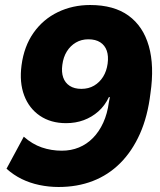

<svg xmlns="http://www.w3.org/2000/svg" viewBox="-20 -736 640 767"><path d="M214 11Q175 11 137 3Q99 -5 66.5 -21Q34 -37 6 -62L75 -190Q109 -160 147 -147Q185 -134 227 -134Q264 -134 295.5 -147Q327 -160 351.5 -185Q376 -210 392.5 -246Q409 -282 415 -328L419 -348H415Q399 -314 373 -291Q347 -268 314.5 -256Q282 -244 244 -244Q183 -244 139.5 -273.5Q96 -303 76.5 -355Q57 -407 66 -475Q76 -551 114 -605Q152 -659 211 -687.5Q270 -716 340 -716Q435 -716 493.5 -673.5Q552 -631 574.5 -552Q597 -473 581 -363Q570 -271 539 -201.5Q508 -132 460.5 -84.5Q413 -37 351 -13Q289 11 214 11ZM305 -381Q334 -381 356 -394Q378 -407 392 -429.5Q406 -452 410 -482Q414 -512 406.5 -533.5Q399 -555 380.5 -567Q362 -579 333 -579Q305 -579 283 -566Q261 -553 247 -530.5Q233 -508 229 -477Q225 -448 232.5 -426.5Q240 -405 258.5 -393Q277 -381 305 -381Z"/></svg>

Font: Nunito Sans 7pt Black
Style: Italic
Weight: 900
Italic angle: -9°
Version: Version 3.101;gftools[0.9.27]